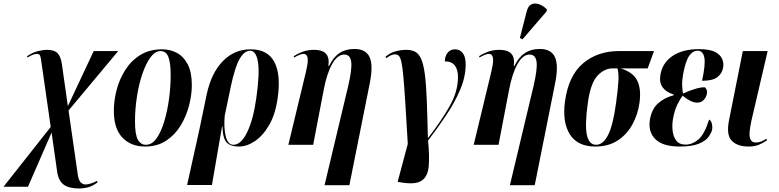

<svg xmlns="http://www.w3.org/2000/svg" viewBox="-89 -828 4453 1098"><path d="M364 250Q306 250 276 228.5Q246 207 238 155L206 -70L71 240H-69L201 -102L146 -485Q144 -502 139.5 -511Q135 -520 121 -520Q115 -520 102 -516Q89 -512 68 -499L66 -507Q98 -528 127.5 -535.5Q157 -543 179 -543Q220 -543 239 -525Q258 -507 265 -461L299 -221L447 -536H587L303 -196L356 172Q361 204 373 215.5Q385 227 401 227Q413 227 434.5 220Q456 213 466 206L469 215Q439 237 413.5 243.5Q388 250 364 250Z M740 10Q660 10 611 -41Q562 -92 562 -195Q562 -251 577.5 -312Q593 -373 626.5 -426.5Q660 -480 712.5 -513Q765 -546 838 -546Q885 -546 923.5 -525Q962 -504 985 -459Q1008 -414 1008 -341Q1008 -287 992.5 -226Q977 -165 945 -111.5Q913 -58 862 -24Q811 10 740 10ZM746 0Q780 0 806 -36.5Q832 -73 850 -132.5Q868 -192 877.5 -261.5Q887 -331 887 -398Q887 -468 874 -502Q861 -536 829 -536Q798 -536 771.5 -500Q745 -464 725 -405Q705 -346 694 -275Q683 -204 683 -133Q683 -60 699 -30Q715 0 746 0Z M981 230 1051 -86 1093 -288Q1119 -410 1185 -478Q1251 -546 1344 -546Q1442 -546 1480 -473.5Q1518 -401 1499 -268Q1486 -174 1450 -112.5Q1414 -51 1368 -20.5Q1322 10 1278 10Q1229 10 1207 -13.5Q1185 -37 1183 -106H1181L1123 230ZM1246 0Q1290 0 1325 -73Q1360 -146 1377 -269Q1397 -412 1386 -475Q1375 -538 1342 -538Q1308 -538 1281 -490.5Q1254 -443 1231 -333L1196 -166Q1190 -93 1202.5 -46.5Q1215 0 1246 0Z M1767 231 1902 -335Q1925 -433 1919.5 -474.5Q1914 -516 1880 -516Q1841 -516 1810.5 -462Q1780 -408 1762 -313L1702 0H1560L1661 -419Q1671 -461 1671 -482.5Q1671 -504 1664 -512Q1657 -520 1647 -520Q1629 -520 1593 -499L1591 -507Q1612 -521 1641.5 -532Q1671 -543 1707 -543Q1732 -543 1752 -536Q1772 -529 1783 -509.5Q1794 -490 1789 -451H1793Q1817 -501 1852.5 -524.5Q1888 -548 1938 -548Q2003 -548 2024.5 -501.5Q2046 -455 2026 -354L1909 231Z M2204 215 2185 212 2243 -5Q2235 -145 2229 -238Q2223 -331 2218 -387Q2213 -443 2207 -471Q2201 -499 2192.5 -508Q2184 -517 2170 -517Q2160 -517 2148.5 -512.5Q2137 -508 2121 -496L2115 -503Q2143 -527 2174.5 -535Q2206 -543 2234 -543Q2265 -543 2286 -531.5Q2307 -520 2320 -490Q2333 -460 2340.5 -404Q2348 -348 2351.5 -259Q2355 -170 2358 -41H2361Q2436 -139 2483 -222Q2530 -305 2530 -387Q2530 -430 2512 -453.5Q2494 -477 2455 -477Q2455 -506 2470.5 -526Q2486 -546 2514 -546Q2540 -546 2557 -525Q2574 -504 2574 -460Q2574 -388 2542 -313.5Q2510 -239 2460.5 -165.5Q2411 -92 2359 -24Q2368 66 2362.5 124.5Q2357 183 2321 206Q2285 229 2204 215Z M2827 231 2962 -335Q2985 -433 2979.5 -474.5Q2974 -516 2940 -516Q2901 -516 2870.5 -462Q2840 -408 2822 -313L2762 0H2620L2721 -419Q2731 -461 2731 -482.5Q2731 -504 2724 -512Q2717 -520 2707 -520Q2689 -520 2653 -499L2651 -507Q2672 -521 2701.5 -532Q2731 -543 2767 -543Q2792 -543 2812 -536Q2832 -529 2843 -509.5Q2854 -490 2849 -451H2853Q2877 -501 2912.5 -524.5Q2948 -548 2998 -548Q3063 -548 3084.5 -501.5Q3106 -455 3086 -354L2969 231ZM2899 -603 2884 -611 2924 -766Q2932 -795 2950.5 -803.5Q2969 -812 2993 -804Q3017 -796 3039 -774L3036 -762Z M3315 10Q3214 10 3170 -59.5Q3126 -129 3142 -248Q3162 -395 3245 -465.5Q3328 -536 3451 -536H3651L3615 -437H3460Q3532 -415 3555.5 -366.5Q3579 -318 3568 -240Q3559 -174 3528 -117Q3497 -60 3444 -25Q3391 10 3315 10ZM3320 0Q3360 0 3388.5 -56Q3417 -112 3434 -238Q3445 -317 3447.5 -365Q3450 -413 3442 -437H3415Q3366 -437 3327 -394Q3288 -351 3273 -242Q3255 -115 3267 -57.5Q3279 0 3320 0Z M3798 10Q3700 10 3658 -33Q3616 -76 3628 -146Q3639 -206 3675.5 -238Q3712 -270 3763 -283V-288Q3720 -301 3700 -329Q3680 -357 3688 -402Q3700 -470 3758 -508.5Q3816 -547 3907 -547Q3970 -547 4001 -530.5Q4032 -514 4041.5 -489.5Q4051 -465 4046 -440Q4040 -407 4013 -386.5Q3986 -366 3926 -366Q3947 -464 3938.5 -501Q3930 -538 3901 -538Q3873 -538 3852.5 -509Q3832 -480 3818 -406Q3811 -368 3812 -340Q3813 -312 3817 -293Q3849 -308 3882.5 -318.5Q3916 -329 3941 -329Q3947 -325 3951.5 -316Q3956 -307 3953 -290Q3949 -270 3934.5 -255.5Q3920 -241 3898 -241Q3879 -241 3857.5 -252Q3836 -263 3815 -281Q3802 -265 3785 -231Q3768 -197 3759 -144Q3754 -114 3757.5 -80.5Q3761 -47 3778.5 -24Q3796 -1 3832 -1Q3870 -1 3905 -30.5Q3940 -60 3966 -144Q3978 -138 3982 -121Q3986 -104 3984 -89Q3980 -69 3963 -45.5Q3946 -22 3907 -6Q3868 10 3798 10Z M4193 10Q4126 10 4094.5 -24.5Q4063 -59 4081 -145L4159 -536H4301L4208 -137Q4201 -104 4198 -76Q4195 -48 4203 -30.5Q4211 -13 4233 -13Q4250 -13 4263 -18.5Q4276 -24 4294 -34L4298 -26Q4276 -11 4252 -0.5Q4228 10 4193 10Z"/></svg>

Font: Noto Serif Display ExtraCondensed
Style: Bold Italic
Weight: 700
Width: 2
Italic angle: -12°
Designer: Monotype Design Team
Foundry: Monotype Imaging Inc.
Version: Version 2.009